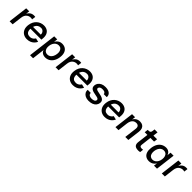

<svg xmlns="http://www.w3.org/2000/svg" viewBox="489 -2511 4624 4624"><g transform="rotate(45 2801.5 -198.5)"><path d="M57 0 119 -503H222L210 -409Q220 -429 234.5 -447.5Q249 -466 269.5 -481.5Q290 -497 316.5 -506Q343 -515 378 -515Q386 -515 400 -514Q414 -513 420 -511L408 -415Q394 -420 371 -422.5Q348 -425 329 -421Q289 -413 260 -391.5Q231 -370 214 -336Q197 -302 191 -254L160 0Z M653 13Q584 13 532 -18.5Q480 -50 454.5 -109Q429 -168 439 -251Q447 -315 471.5 -363.5Q496 -412 534 -446Q572 -480 618.5 -497.5Q665 -515 715 -515Q782 -515 830.5 -486.5Q879 -458 902 -400.5Q925 -343 914 -257L911 -228H524L533 -303H816Q818 -317 813 -338Q808 -359 795 -378.5Q782 -398 760 -411Q738 -424 707 -424Q657 -424 622 -402.5Q587 -381 567 -342Q547 -303 540 -249Q535 -202 543.5 -163Q552 -124 582 -101Q612 -78 668 -78Q692 -78 717 -87.5Q742 -97 763.5 -115Q785 -133 798 -158L893 -136Q872 -90 837 -56.5Q802 -23 756 -5Q710 13 653 13Z M1125 -90 1086 230H983L1073 -503H1176L1164 -406Q1179 -434 1202.5 -458.5Q1226 -483 1259 -499Q1292 -515 1335 -515Q1403 -515 1450 -484Q1497 -453 1518 -394.5Q1539 -336 1528 -251Q1518 -169 1483 -110Q1448 -51 1395 -19.5Q1342 12 1275 12Q1239 12 1207.5 0Q1176 -12 1154.5 -35Q1133 -58 1125 -90ZM1262 -75Q1308 -75 1341.5 -98Q1375 -121 1395.5 -161.5Q1416 -202 1422 -252Q1429 -302 1418 -341.5Q1407 -381 1379.5 -404.5Q1352 -428 1307 -428Q1263 -428 1229 -405Q1195 -382 1173.5 -342Q1152 -302 1146 -251Q1140 -201 1151 -161.5Q1162 -122 1190.5 -98.5Q1219 -75 1262 -75Z M1622 0 1684 -503H1787L1775 -409Q1785 -429 1799.5 -447.5Q1814 -466 1834.5 -481.5Q1855 -497 1881.5 -506Q1908 -515 1943 -515Q1951 -515 1965 -514Q1979 -513 1985 -511L1973 -415Q1959 -420 1936 -422.5Q1913 -425 1894 -421Q1854 -413 1825 -391.5Q1796 -370 1779 -336Q1762 -302 1756 -254L1725 0Z M2218 13Q2149 13 2097 -18.5Q2045 -50 2019.5 -109Q1994 -168 2004 -251Q2012 -315 2036.5 -363.5Q2061 -412 2099 -446Q2137 -480 2183.5 -497.5Q2230 -515 2280 -515Q2347 -515 2395.5 -486.5Q2444 -458 2467 -400.5Q2490 -343 2479 -257L2476 -228H2089L2098 -303H2381Q2383 -317 2378 -338Q2373 -359 2360 -378.5Q2347 -398 2325 -411Q2303 -424 2272 -424Q2222 -424 2187 -402.5Q2152 -381 2132 -342Q2112 -303 2105 -249Q2100 -202 2108.5 -163Q2117 -124 2147 -101Q2177 -78 2233 -78Q2257 -78 2282 -87.5Q2307 -97 2328.5 -115Q2350 -133 2363 -158L2458 -136Q2437 -90 2402 -56.5Q2367 -23 2321 -5Q2275 13 2218 13Z M2753 12Q2690 12 2643 -11Q2596 -34 2572.5 -74Q2549 -114 2555 -163L2660 -162Q2657 -134 2671.5 -114.5Q2686 -95 2711.5 -86Q2737 -77 2767 -77Q2819 -77 2850.5 -93Q2882 -109 2886 -143Q2888 -165 2872.5 -177.5Q2857 -190 2829 -196.5Q2801 -203 2768 -209Q2735 -215 2702 -223Q2669 -231 2642.5 -246.5Q2616 -262 2602 -289Q2588 -316 2593 -358Q2598 -398 2623 -433.5Q2648 -469 2695 -492Q2742 -515 2811 -515Q2871 -515 2909.5 -500.5Q2948 -486 2970 -463Q2992 -440 2999 -413Q3006 -386 3003 -362H2901Q2903 -386 2878.5 -406Q2854 -426 2799 -426Q2749 -426 2724.5 -409Q2700 -392 2696 -364Q2693 -342 2709 -330Q2725 -318 2752.5 -311Q2780 -304 2813.5 -298Q2847 -292 2880 -283Q2913 -274 2939.5 -258Q2966 -242 2980 -215.5Q2994 -189 2989 -148Q2983 -103 2955.5 -67Q2928 -31 2878 -9.5Q2828 12 2753 12Z M3301 13Q3232 13 3180 -18.5Q3128 -50 3102.5 -109Q3077 -168 3087 -251Q3095 -315 3119.5 -363.5Q3144 -412 3182 -446Q3220 -480 3266.5 -497.5Q3313 -515 3363 -515Q3430 -515 3478.5 -486.5Q3527 -458 3550 -400.5Q3573 -343 3562 -257L3559 -228H3172L3181 -303H3464Q3466 -317 3461 -338Q3456 -359 3443 -378.5Q3430 -398 3408 -411Q3386 -424 3355 -424Q3305 -424 3270 -402.5Q3235 -381 3215 -342Q3195 -303 3188 -249Q3183 -202 3191.5 -163Q3200 -124 3230 -101Q3260 -78 3316 -78Q3340 -78 3365 -87.5Q3390 -97 3411.5 -115Q3433 -133 3446 -158L3541 -136Q3520 -90 3485 -56.5Q3450 -23 3404 -5Q3358 13 3301 13Z M3662 0 3724 -503H3827L3816 -414Q3822 -429 3836 -446.5Q3850 -464 3871.5 -479.5Q3893 -495 3922 -505Q3951 -515 3987 -515Q4042 -515 4078.5 -492Q4115 -469 4131 -426.5Q4147 -384 4140 -324L4100 0H3997L4035 -309Q4043 -371 4019 -399Q3995 -427 3947 -427Q3903 -427 3871.5 -406Q3840 -385 3821.5 -347.5Q3803 -310 3796 -260L3765 0Z M4449 12Q4362 12 4329 -26Q4296 -64 4306 -138L4339 -411H4247L4258 -503H4280Q4309 -503 4325 -509Q4341 -515 4349.5 -530.5Q4358 -546 4361 -574L4367 -627H4468L4453 -502H4578L4566 -411H4441L4410 -149Q4405 -111 4422 -96Q4439 -81 4470 -81Q4480 -81 4493 -82Q4506 -83 4518 -85L4508 4Q4495 8 4478 10Q4461 12 4449 12Z M4809 12Q4742 12 4696.5 -19.5Q4651 -51 4632 -110Q4613 -169 4623 -251Q4634 -336 4668.5 -394.5Q4703 -453 4757 -484Q4811 -515 4879 -515Q4922 -515 4951.5 -499Q4981 -483 4999.5 -458.5Q5018 -434 5025 -406L5036 -503H5139L5077 0H4974L4986 -92Q4970 -60 4943 -36.5Q4916 -13 4881.5 -0.5Q4847 12 4809 12ZM4845 -75Q4888 -75 4922 -98.5Q4956 -122 4977.5 -161.5Q4999 -201 5005 -251Q5011 -302 4999.5 -342Q4988 -382 4959.5 -405Q4931 -428 4886 -428Q4842 -428 4808.5 -404.5Q4775 -381 4755 -341.5Q4735 -302 4728 -252Q4722 -202 4732.5 -161.5Q4743 -121 4771.5 -98Q4800 -75 4845 -75Z M5240 0 5302 -503H5405L5393 -409Q5403 -429 5417.5 -447.5Q5432 -466 5452.5 -481.5Q5473 -497 5499.5 -506Q5526 -515 5561 -515Q5569 -515 5583 -514Q5597 -513 5603 -511L5591 -415Q5577 -420 5554 -422.5Q5531 -425 5512 -421Q5472 -413 5443 -391.5Q5414 -370 5397 -336Q5380 -302 5374 -254L5343 0Z"/></g></svg>

Font: Inclusive Sans Medium
Style: Italic
Weight: 500
Italic angle: -7°
Designer: Olivia King
Foundry: Olivia King
Version: Version 2.004